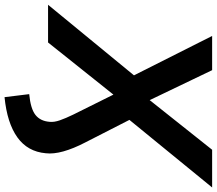

<svg xmlns="http://www.w3.org/2000/svg" viewBox="-104 -672 932 825"><g transform="rotate(90 361.5 -259.0)"><path d="M366 187 353 81Q416 75 442.5 54Q469 33 472 -7Q474 -26 465.5 -50.5Q457 -75 441 -108L352 -287H360L131 0H-31L291 -392V-332L103 -705H250L381 -432H375L592 -705H754L446 -328L444 -388L561 -159Q587 -109 599 -66Q611 -23 607 10Q600 88 538.5 132Q477 176 366 187Z"/></g></svg>

Font: Nunito Sans 8pt
Style: Bold Italic
Weight: 700
Italic angle: -9°
Version: Version 3.101;gftools[0.9.27]